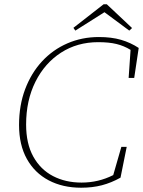

<svg xmlns="http://www.w3.org/2000/svg" viewBox="-20 -863 668 897"><path d="M359 14Q273 14 207.5 -20.5Q142 -55 105.5 -120.5Q69 -186 69 -279Q69 -371 97.5 -446.5Q126 -522 176.5 -576.5Q227 -631 295 -660.5Q363 -690 442 -690Q501 -690 545.5 -677Q590 -664 628 -639L607 -499H581L590 -630Q559 -649 524 -657.5Q489 -666 439 -666Q341 -666 265 -617Q189 -568 145.5 -481Q102 -394 102 -281Q102 -192 135.5 -131.5Q169 -71 227.5 -40.5Q286 -10 361 -10Q440 -10 509 -45L547 -177H572L543 -33Q500 -9 456 2.5Q412 14 359 14ZM479 -843 597 -732 584 -720 468 -806 332 -720 323 -733 464 -843Z"/></svg>

Font: Source Serif 4 SmText ExtraLight
Style: Italic
Weight: 200
Italic angle: -12°
Designer: Frank Grießhammer
Foundry: Adobe
Version: Version 4.005;hotconv 1.1.0;makeotfexe 2.6.0